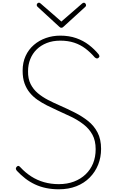

<svg xmlns="http://www.w3.org/2000/svg" viewBox="-20 -1378 864 1417"><path d="M414 19Q365 19 321 10Q277 1 238.5 -17Q200 -35 167 -60.5Q134 -86 104 -118Q96 -129 97 -135.5Q98 -142 105 -149Q112 -155 117.5 -153.5Q123 -152 132 -142Q167 -104 210.5 -76Q254 -48 305 -33.5Q356 -19 414 -19Q476 -19 526 -38Q576 -57 612 -91.5Q648 -126 667 -172.5Q686 -219 686 -277Q686 -340 662 -384Q638 -428 596.5 -460Q555 -492 505.5 -516Q456 -540 404 -563Q364 -581 326.5 -600Q289 -619 256.5 -641.5Q224 -664 199.5 -694Q175 -724 161 -763Q147 -802 147 -856Q147 -917 169 -965Q191 -1013 230 -1046.5Q269 -1080 319 -1097.5Q369 -1115 425 -1115Q490 -1115 542.5 -1096.5Q595 -1078 636 -1046.5Q677 -1015 708 -977Q712 -971 713.5 -964.5Q715 -958 706 -950Q699 -945 692.5 -947Q686 -949 679 -955Q647 -992 610 -1020Q573 -1048 527.5 -1063Q482 -1078 425 -1078Q369 -1078 325 -1060.5Q281 -1043 250.5 -1013Q220 -983 203.5 -942Q187 -901 187 -852Q186 -797 206 -757.5Q226 -718 259.5 -690Q293 -662 334.5 -640.5Q376 -619 420 -600Q477 -575 531.5 -547.5Q586 -520 630 -485Q674 -450 700 -400Q726 -350 726 -279Q726 -217 704.5 -163Q683 -109 642 -67.5Q601 -26 543.5 -3.5Q486 19 414 19ZM599 -1358Q605 -1358 610 -1352.5Q615 -1347 615 -1339Q615 -1336 614 -1333.5Q613 -1331 610 -1328L449 -1181Q444 -1176 440.5 -1174.5Q437 -1173 433 -1173Q429 -1173 425.5 -1174.5Q422 -1176 417 -1181L256 -1329Q254 -1332 252.5 -1335Q251 -1338 251 -1340Q251 -1348 256 -1353Q261 -1358 267 -1358Q272 -1358 274.5 -1356Q277 -1354 280 -1352L433 -1219L586 -1352Q589 -1354 592 -1356Q595 -1358 599 -1358Z"/></svg>

Font: Playwrite FR Moderne Thin
Style: Regular
Weight: 250
Version: Version 1.002